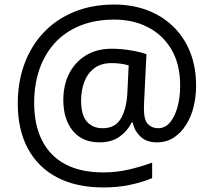

<svg xmlns="http://www.w3.org/2000/svg" viewBox="-20 -734 939 843"><path d="M841 -357Q841 -311 830.5 -267Q820 -223 798 -187.5Q776 -152 744 -130.5Q712 -109 668 -109Q622 -109 595.5 -135.5Q569 -162 563 -196H558Q540 -159 505 -134Q470 -109 417 -109Q341 -109 299.5 -160Q258 -211 258 -295Q258 -361 284 -411.5Q310 -462 357.5 -491Q405 -520 470 -520Q514 -520 556.5 -512.5Q599 -505 623 -496L613 -293Q612 -275 612 -267.5Q612 -260 612 -257Q612 -205 630.5 -188Q649 -171 674 -171Q705 -171 726.5 -196.5Q748 -222 759.5 -264.5Q771 -307 771 -358Q771 -451 733.5 -515.5Q696 -580 630.5 -614Q565 -648 482 -648Q397 -648 331 -621Q265 -594 220.5 -545Q176 -496 153 -429.5Q130 -363 130 -283Q130 -185 165 -116.5Q200 -48 267.5 -12.5Q335 23 433 23Q494 23 549.5 9.5Q605 -4 648 -20V48Q605 66 551.5 77.5Q498 89 433 89Q315 89 231 45Q147 1 102.5 -81.5Q58 -164 58 -280Q58 -373 87 -452.5Q116 -532 171 -590.5Q226 -649 304.5 -681.5Q383 -714 482 -714Q560 -714 625.5 -689.5Q691 -665 739.5 -618.5Q788 -572 814.5 -506Q841 -440 841 -357ZM336 -293Q336 -229 361.5 -200Q387 -171 430 -171Q486 -171 510.5 -213Q535 -255 539 -322L545 -447Q532 -451 512 -454Q492 -457 471 -457Q422 -457 392 -433Q362 -409 349 -371.5Q336 -334 336 -293Z"/></svg>

Font: Noto Sans Telugu
Style: Regular
Weight: 400
Designer: Jelle Bosma - Monotype Design Team
Foundry: Monotype Imaging Inc.
Version: Version 2.003